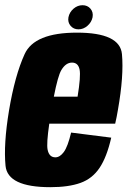

<svg xmlns="http://www.w3.org/2000/svg" viewBox="-20 -732 503 756"><path d="M178 5Q10 5 1.8 -79.2Q-6.5 -163.5 15.5 -297Q38.5 -434.5 77 -519Q115.5 -603.5 283 -603.5Q452.5 -603.5 460.2 -518.8Q468 -434 444.5 -300.5Q439.5 -270 433.5 -245H174Q162.5 -165.5 167.5 -142.5Q173.5 -112.5 198 -112.5Q216 -112.5 231.5 -133.8Q247 -155 260 -210L418 -190Q400.5 -113.5 372 -71Q343.5 -28.5 296.8 -11.8Q250 5 178 5ZM192 -351.5H285.5Q298.5 -431.5 293.5 -457.5Q288 -485.5 263.5 -485.5Q239 -485.5 221.5 -456Q208 -433.5 192 -351.5ZM289 -616.5Q269.5 -616.5 257.8 -630.5Q246 -644.5 249.5 -664Q253.5 -684 269.5 -697.8Q285.5 -711.5 305 -711.5Q324.5 -711.5 336.2 -697.8Q348 -684 344.5 -664Q340.5 -644.5 324.5 -630.5Q308.5 -616.5 289 -616.5Z"/></svg>

Font: Anybody Condensed ExtraBold
Style: Italic
Weight: 800
Width: 3
Italic angle: -10°
Designer: Tyler Finck
Foundry: Etcetera Type Company
Version: Version 1.010; ttfautohint (v1.8.3) -l 8 -r 50 -G 200 -x 14 